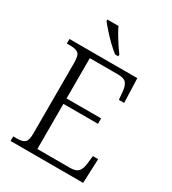

<svg xmlns="http://www.w3.org/2000/svg" viewBox="-219 -1047 1045 1164"><g transform="rotate(30 303.0 -465.5)"><path d="M43 0V-32H70Q105 -32 122.5 -45Q140 -58 140 -109V-603Q140 -655 123 -668.5Q106 -682 70 -682H43V-714H518L524 -544H487L482 -599Q479 -636 464 -655.5Q449 -675 407 -675H208V-393H450V-355H208V-39H436Q479 -39 495 -58.5Q511 -78 515 -115L521 -170H558L551 0ZM330 -771Q306 -789 276.5 -817.5Q247 -846 221.5 -875Q196 -904 183 -921V-931H261Q271 -909 287 -882Q303 -855 320 -829Q337 -803 352 -784V-771Z"/></g></svg>

Font: Noto Serif Gurmukhi Light
Style: Regular
Weight: 300
Designer: Vaibhav Singh and the Monotype Design Team
Foundry: Monotype Imaging Inc.
Version: Version 2.004; ttfautohint (v1.8.4.7-5d5b)